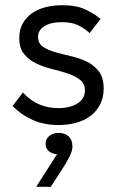

<svg xmlns="http://www.w3.org/2000/svg" viewBox="-20 -470 449 737"><path d="M205 10Q149 10 105.5 -9.5Q62 -29 28 -63L68 -115Q122 -55 204 -55Q249 -55 277.5 -73Q306 -91 306 -123Q306 -149 287.5 -163.5Q269 -178 241 -187.5Q213 -197 180 -205Q147 -213 119 -226.5Q91 -240 72.5 -262.5Q54 -285 54 -324Q54 -356 67 -379.5Q80 -403 102.5 -419Q125 -435 155.5 -442.5Q186 -450 220 -450Q273 -450 308 -433.5Q343 -417 366 -397L324 -343Q305 -361 280 -373Q255 -385 219 -385Q175 -385 150.5 -369.5Q126 -354 126 -329Q126 -304 144.5 -291Q163 -278 191 -270Q219 -262 252 -254.5Q285 -247 313 -233.5Q341 -220 359.5 -196Q378 -172 378 -130Q378 -95 364 -68.5Q350 -42 326.5 -24.5Q303 -7 271.5 1.5Q240 10 205 10ZM119 247 199 122Q177 120 166 109Q155 98 155 82Q155 62 170.5 51Q186 40 205 40Q229 40 243.5 53.5Q258 67 258 93Q258 109 246.5 132Q235 155 212 190L175 247Z"/></svg>

Font: Tilda Sans
Style: Regular
Weight: 400
Designer: ParaType Ltd
Foundry: ParaType Ltd
Version: Version 1.009